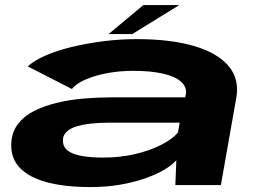

<svg xmlns="http://www.w3.org/2000/svg" viewBox="-20 -750 1065 778"><path d="M347 8Q410.5 8 466 -1.5Q521.5 -11 566.8 -26.8Q612 -42.5 644.5 -61.5Q677 -80.5 694.5 -100.5L690.5 0H875L937 -351Q951.5 -428 907 -481.5Q862.5 -535 767.5 -563.2Q672.5 -591.5 533.5 -591.5Q466.5 -591.5 399.5 -583Q332.5 -574.5 272 -560Q211.5 -545.5 165 -525.2Q118.5 -505 92.5 -481L271 -389.5Q289 -411.5 327.2 -428Q365.5 -444.5 415.5 -453.8Q465.5 -463 520 -463Q590 -463 639 -452Q688 -441 712.2 -420.2Q736.5 -399.5 733.5 -371L730.5 -355.5H428Q378.5 -355.5 322.5 -351Q266.5 -346.5 214 -334.2Q161.5 -322 118.8 -300.5Q76 -279 51 -245Q26 -211 25.5 -163Q25 -105 63 -67.2Q101 -29.5 173 -10.8Q245 8 347 8ZM399 -111.5Q347 -111.5 310.2 -118.2Q273.5 -125 254.2 -140Q235 -155 235 -180Q234.5 -201 249 -215.2Q263.5 -229.5 289.2 -237.5Q315 -245.5 349.2 -249.2Q383.5 -253 423 -253H708L701 -212.5Q677 -185 631.2 -162Q585.5 -139 525.5 -125.2Q465.5 -111.5 399 -111.5ZM420 -612H516L706.5 -729.5H561Z"/></svg>

Font: Anybody ExtraExpanded
Style: Bold Italic
Weight: 700
Width: 8
Italic angle: -10°
Version: Version 1.113;gftools[0.9.25]